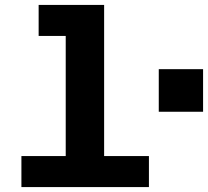

<svg xmlns="http://www.w3.org/2000/svg" viewBox="-20 -760 845 780"><path d="M247 0V-740H403V0ZM67 0V-126H585V0ZM137 -614V-740H325V-614ZM625 -306V-479H805V-306Z"/></svg>

Font: Azeret Mono Thin
Style: Regular
Weight: 100
Designer: Martin Vácha
Foundry: Displaay
Version: Version 1.002